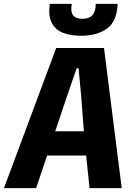

<svg xmlns="http://www.w3.org/2000/svg" viewBox="-56 -976 676 996"><path d="M-35.5 0 235.5 -727H483.5L575.5 0H408.5L384 -235L464.5 -169H141L161 -295H445.5L383.5 -237L365.5 -473.5L351.5 -622H341.5L290.5 -473.5L131.5 0ZM364 -790.5Q309 -790.5 269.8 -806.2Q230.5 -822 212.2 -858.2Q194 -894.5 202 -956H316.5Q309 -916 322.8 -897.2Q336.5 -878.5 371.5 -878.5Q406 -878.5 423.5 -897.2Q441 -916 440.5 -956H554.5Q550 -863.5 498.2 -827Q446.5 -790.5 364 -790.5Z"/></svg>

Font: Spline Sans Mono
Style: Italic
Weight: 400
Italic angle: -4°
Monospace: yes
Designer: Eben Sorkin, Mirko Velimirovic
Foundry: Sorkin Type
Version: Version 1.004